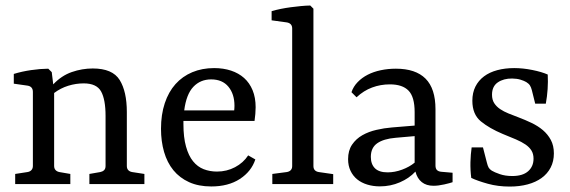

<svg xmlns="http://www.w3.org/2000/svg" viewBox="-20 -674 2087 703"><path d="M237.5 -37.1V0H35.6V-37.1L80.4 -44Q89.8 -45.5 95.1 -51.3Q100.4 -57.1 100.4 -66.5V-337.5Q100.4 -347.3 95.5 -353.1Q90.5 -358.9 81.1 -360.4L30.5 -367.6V-403.3Q60 -412.4 93.6 -417.3Q127.3 -422.2 156.7 -422.5L169.5 -409.8L174.9 -365.1Q205.1 -397.1 242.9 -410.2Q280.7 -423.3 319.6 -423.3Q392 -423.3 418.2 -381.1Q444.4 -338.9 444.4 -263.6V-66.2Q444.4 -56.7 449.6 -51.1Q454.9 -45.5 464 -44L508.7 -37.1V0H307.3V-37.1L346.9 -44Q355.3 -45.5 360.9 -50.7Q366.5 -56 366.5 -66.2V-249.5Q366.5 -309.5 350.2 -339.1Q333.8 -368.7 286.5 -368.7Q257.8 -368.7 229.8 -360Q201.8 -351.3 178.2 -333.5V-66.5Q178.2 -57.1 183.3 -51.5Q188.4 -45.8 197.5 -44Z M753.1 -383.3Q713.8 -383.3 688 -356.2Q662.2 -329.1 654.5 -269.8H837.5Q837.8 -273.8 838.2 -278Q838.5 -282.2 838.5 -286.9Q838.5 -329.5 816.4 -356.4Q794.2 -383.3 753.1 -383.3ZM914.9 -90.2Q900.4 -46.2 858.2 -18.7Q816 8.7 753.5 8.7Q706.9 8.7 672.2 -7.1Q637.5 -22.9 614.7 -50.9Q592 -78.9 580.7 -117.8Q569.5 -156.7 569.5 -202.5Q569.5 -254.5 583.3 -296Q597.1 -337.5 622.5 -366Q648 -394.5 684 -409.6Q720 -424.7 764 -424.7Q797.8 -424.7 825.8 -415.5Q853.8 -406.2 873.8 -388.4Q893.8 -370.5 904.9 -343.6Q916 -316.7 916 -281.5Q916 -271.3 914.9 -256.9Q913.8 -242.5 912 -231.3H651.6Q651.6 -228.7 651.6 -225.8Q651.6 -222.9 651.6 -220Q651.6 -170.9 661.1 -137.3Q670.5 -103.6 686.9 -83.5Q703.3 -63.3 725.8 -54.5Q748.4 -45.8 774.5 -45.8Q810.2 -45.8 840.5 -61.8Q870.9 -77.8 888.7 -105.1Z M1127.6 -642.2V-66.2Q1127.6 -56.4 1132.7 -50.9Q1137.8 -45.5 1147.3 -44L1200 -36.4V0H977.1V-37.1L1029.8 -44Q1039.3 -45.5 1044.5 -50.9Q1049.8 -56.4 1049.8 -65.8V-569.8Q1049.8 -579.6 1044.5 -585.1Q1039.3 -590.5 1029.8 -592L974.5 -599.6V-633.1Q990.2 -637.8 1008.4 -641.5Q1026.5 -645.1 1045.3 -647.6Q1064 -650.2 1082.2 -651.8Q1100.4 -653.5 1116 -653.8Z M1399.3 -42.9Q1425.5 -42.9 1452.4 -52.9Q1479.3 -62.9 1498.2 -78.5V-175.6L1428.7 -169.5Q1384.7 -165.8 1361.3 -149.5Q1337.8 -133.1 1337.8 -99.6Q1337.8 -72.7 1352.9 -57.8Q1368 -42.9 1399.3 -42.9ZM1567.3 6.2Q1541.1 6.2 1524.4 -7.1Q1507.6 -20.4 1501.1 -45.8Q1478.2 -21.1 1444 -6.4Q1409.8 8.4 1370.9 8.4Q1346.2 8.4 1324.7 1.8Q1303.3 -4.7 1287.8 -17.3Q1272.4 -29.8 1263.5 -48.5Q1254.5 -67.3 1254.5 -91.3Q1254.5 -122.9 1269.1 -144.4Q1283.6 -165.8 1306.7 -178.9Q1329.8 -192 1358.4 -198.5Q1386.9 -205.1 1414.5 -207.3L1498.2 -214.2V-263.3Q1498.2 -319.3 1475.8 -342.2Q1453.5 -365.1 1407.6 -365.1Q1373.1 -365.1 1342.4 -353.6Q1311.6 -342.2 1285.5 -317.8L1266.9 -336.4Q1273.8 -357.1 1289.5 -373.3Q1305.1 -389.5 1326.4 -400.4Q1347.6 -411.3 1374.2 -416.9Q1400.7 -422.5 1429.5 -422.5Q1501.8 -422.5 1538.2 -386Q1574.5 -349.5 1574.5 -274.2V-68.4Q1574.5 -56.7 1579.8 -51.5Q1585.1 -46.2 1595.3 -45.1L1637.1 -41.5V-6.9Q1628 -3.6 1606.4 1.3Q1584.7 6.2 1567.3 6.2Z M1705.5 -22.5Q1701.8 -51.6 1702.5 -80.5Q1703.3 -109.5 1706.9 -134.2H1748.4L1762.5 -79.3Q1765.5 -66.9 1769.1 -60.5Q1772.7 -54.2 1780.7 -49.1Q1790.2 -43.3 1810 -36.4Q1829.8 -29.5 1855.6 -29.5Q1893.8 -29.5 1913.6 -46.9Q1933.5 -64.4 1933.5 -93.1Q1933.5 -110.5 1926 -122.7Q1918.5 -134.9 1904.4 -144.7Q1890.2 -154.5 1869.1 -163.6Q1848 -172.7 1820.7 -183.6Q1772 -204 1740.7 -229.6Q1709.5 -255.3 1709.5 -305.1Q1709.5 -334.5 1720.7 -356.9Q1732 -379.3 1752.2 -394.4Q1772.4 -409.5 1800.7 -417.1Q1829.1 -424.7 1862.9 -424.7Q1894.5 -424.7 1928.9 -417.8Q1963.3 -410.9 1985.5 -401.1Q1986.9 -374.9 1985.1 -347.8Q1983.3 -320.7 1978.5 -294.5H1939.6L1927.3 -344Q1924.7 -354.2 1920.4 -361.1Q1916 -368 1906.9 -373.5Q1898.9 -378.2 1886 -382.2Q1873.1 -386.2 1855.6 -386.5Q1824 -386.9 1802.7 -372.4Q1781.5 -357.8 1781.5 -327.3Q1781.5 -308.7 1789.6 -296.2Q1797.8 -283.6 1811.3 -274.5Q1824.7 -265.5 1842 -258.5Q1859.3 -251.6 1877.5 -244.7Q1902.5 -235.3 1926.2 -224Q1949.8 -212.7 1967.8 -197.5Q1985.8 -182.2 1996.9 -161.5Q2008 -140.7 2008 -112.4Q2008 -83.3 1996.2 -60.5Q1984.4 -37.8 1963.1 -22.4Q1941.8 -6.9 1912 1.1Q1882.2 9.1 1846.5 9.1Q1803.3 9.1 1766.4 -1.1Q1729.5 -11.3 1705.5 -22.5Z"/></svg>

Font: Rasa
Style: Regular
Weight: 400
Version: Version 1.000;PS 1.000;hotconv 1.0.88;makeotf.lib2.5.647800;